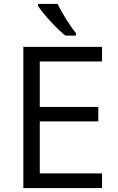

<svg xmlns="http://www.w3.org/2000/svg" viewBox="-20 -951 596 971"><path d="M364.3 -771H310.5C268.1 -804.7 198.2 -879.9 172.4 -920.9V-931.2H271.5C292.5 -886.2 335.4 -817.9 364.3 -783.2ZM181.2 -74.2H496.1V0H98.1V-713.9H496.1V-640.1H181.2V-410.2H477.1V-336.9H181.2Z"/></svg>

Font: OpenSansEmoji
Style: Regular
Weight: 400
Foundry: MorbZ
Version: Version 1.000;PS 001.000;hotconv 1.0.70;makeotf.lib2.5.58329